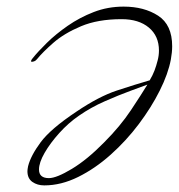

<svg xmlns="http://www.w3.org/2000/svg" viewBox="-20 -549 541 581"><path d="M114 12Q93 12 78 1.5Q63 -9 63 -31Q63 -36 65 -46Q73 -78 103 -118.5Q133 -159 211 -211Q279 -257 333.5 -275Q388 -293 433 -306Q442 -321 447.5 -335.5Q453 -350 457 -366Q461 -381 461 -396Q461 -440 430.5 -465.5Q400 -491 348 -491Q276 -491 225 -469.5Q174 -448 141.5 -419.5Q109 -391 92 -370Q88 -365 83.5 -363.5Q79 -362 76 -362Q74 -362 74 -364Q74 -366 76 -369Q78 -372 79 -373Q95 -393 122 -419.5Q149 -446 185 -471Q221 -496 263.5 -512.5Q306 -529 354 -529Q416 -529 458.5 -501.5Q501 -474 501 -409Q501 -400 500 -390Q499 -380 497 -369Q489 -326 463.5 -275Q438 -224 400 -173.5Q362 -123 315 -81Q268 -39 216.5 -13.5Q165 12 114 12ZM128 -10Q151 -10 197.5 -38Q244 -66 295 -118Q344 -167 376.5 -216Q409 -265 426 -293Q410 -287 374.5 -274Q339 -261 297 -242.5Q255 -224 219 -199Q187 -177 159.5 -146.5Q132 -116 115 -86.5Q98 -57 98 -36Q98 -10 128 -10Z"/></svg>

Font: Corinthia
Style: Regular
Weight: 400
Designer: Robert E. Leuschke
Foundry: Robert E. Leuschke
Version: Version 1.013; ttfautohint (v1.8.3)